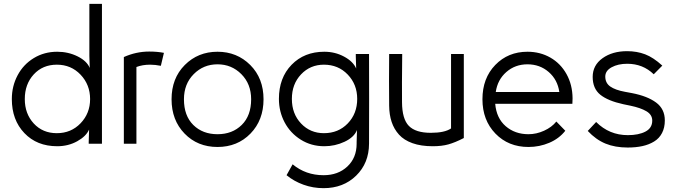

<svg xmlns="http://www.w3.org/2000/svg" viewBox="-20 -753 3543 1006"><path d="M277.8 -414.1Q203.6 -414.1 156.7 -363Q109.9 -312 109.9 -233.9Q109.9 -157.2 156.7 -106.2Q203.6 -55.2 277.8 -55.2Q352.5 -55.2 402.3 -107.2Q452.1 -159.2 452.1 -233.9Q452.1 -309.1 402.3 -361.6Q352.5 -414.1 277.8 -414.1ZM42 -233.9Q42 -301.8 72.3 -358.6Q102.5 -415.5 157.2 -448.7Q211.9 -481.9 279.8 -481.9Q337.4 -481.9 386.2 -457.8Q435.1 -433.6 450.2 -397L448.2 -460V-732.9H514.2V0H444.8V-9.8L446.8 -74.2Q431.2 -38.6 384.3 -12.7Q337.4 13.2 279.8 13.2Q173.3 13.2 107.7 -55.7Q42 -124.5 42 -233.9Z M822.8 -408.2Q793 -414.1 766.6 -414.1Q726.6 -414.1 694.8 -401.9V0H628.9V-454.1Q693.4 -482.9 761.7 -482.9Q804.2 -482.9 838.9 -476.1Z M943.8 -232.9Q943.8 -146.5 992.9 -98.1Q1042 -49.8 1119.6 -49.8Q1197.3 -49.8 1246.6 -98.4Q1295.9 -147 1295.9 -232.9Q1295.9 -313 1244.6 -364.5Q1193.4 -416 1119.6 -416Q1045.9 -416 994.9 -364.5Q943.8 -313 943.8 -232.9ZM878.9 -232.9Q878.9 -342.8 948.2 -412.4Q1017.6 -481.9 1119.6 -481.9Q1221.7 -481.9 1291.3 -412.4Q1360.8 -342.8 1360.8 -232.9Q1360.8 -123.5 1292.5 -53.2Q1224.1 17.1 1119.6 17.1Q1015.1 17.1 947 -53.2Q878.9 -123.5 878.9 -232.9Z M1677.2 -55.2Q1752.9 -55.2 1802.2 -106.4Q1851.6 -157.7 1851.6 -234.9Q1851.6 -310.5 1802 -362.3Q1752.4 -414.1 1677.2 -414.1Q1605.5 -414.1 1557.4 -363.3Q1509.3 -312.5 1509.3 -234.9Q1509.3 -156.7 1557.4 -106Q1605.5 -55.2 1677.2 -55.2ZM1441.4 -234.9Q1441.4 -345.2 1507.8 -413.6Q1574.2 -481.9 1679.2 -481.9Q1735.4 -481.9 1782.7 -456.5Q1830.1 -431.2 1846.2 -394L1844.2 -458V-470.2H1913.6Q1914.6 -235.4 1913.6 0Q1913.1 102.1 1845.9 167.5Q1778.8 232.9 1675.3 232.9Q1620.1 232.9 1570.1 214.8Q1520 196.8 1481.4 165L1513.2 107.9Q1582 165 1675.3 165Q1751.5 165 1800 119.4Q1848.6 73.7 1848.6 0V-7.8L1850.6 -71.8Q1835.4 -33.7 1785.4 -10.3Q1735.4 13.2 1679.2 13.2Q1610.8 13.2 1555.9 -21.2Q1501 -55.7 1471.2 -112.1Q1441.4 -168.5 1441.4 -234.9Z M2343.3 -470.2H2410.2V-29.8Q2364.7 -6.3 2329.8 3.4Q2294.9 13.2 2247.1 13.2Q2186 13.2 2141.4 -2.7Q2096.7 -18.6 2070.6 -47.6Q2044.4 -76.7 2032 -114.3Q2019.5 -151.9 2019 -199.2Q2017.6 -335 2019 -470.2H2087.4Q2085.4 -301.3 2086.4 -217.8Q2086.9 -129.4 2122.3 -93.3Q2157.7 -57.1 2237.3 -57.1Q2310.1 -57.1 2343.3 -80.1Z M2941.9 -67.9Q2909.7 -26.9 2858.2 -4.9Q2806.6 17.1 2749 17.1Q2643.6 17.1 2575.7 -53.2Q2507.8 -123.5 2507.8 -232.9Q2507.8 -343.3 2575 -412.6Q2642.1 -481.9 2743.7 -481.9Q2810.1 -481.9 2863.8 -451.2Q2917.5 -420.4 2948.5 -364.5Q2979.5 -308.6 2980 -237.8Q2980 -217.8 2979 -209H2574.7Q2581.1 -133.8 2629.6 -91.8Q2678.2 -49.8 2749 -49.8Q2790.5 -49.8 2830.8 -68.1Q2871.1 -86.4 2895 -116.2ZM2577.6 -271H2910.6Q2901.4 -335.4 2855 -375.7Q2808.6 -416 2743.7 -416Q2679.2 -416 2633.1 -375.7Q2586.9 -335.4 2577.6 -271Z M3268.6 20Q3202.6 20 3152.3 -0.7Q3102.1 -21.5 3059.6 -66.9L3103.5 -113.8Q3172.4 -44.9 3269.5 -44.9Q3326.2 -44.9 3361.8 -63.5Q3397.5 -82 3397.5 -121.1Q3397.5 -151.9 3367.2 -169.9Q3336.9 -188 3283.2 -199.2L3245.6 -207Q3165 -224.6 3125.2 -256.8Q3085.4 -289.1 3085.4 -350.1Q3085.4 -411.1 3137 -448Q3188.5 -484.9 3265.6 -484.9Q3316.9 -484.9 3360.1 -468.5Q3403.3 -452.1 3450.2 -409.2L3405.3 -363.8Q3348.6 -418.9 3266.6 -418.9Q3218.3 -418.9 3184.8 -400.6Q3151.4 -382.3 3151.4 -352.1Q3151.4 -317.9 3177.7 -299.6Q3204.1 -281.2 3254.4 -272L3291.5 -265.1Q3372.1 -249.5 3417.7 -215.8Q3463.4 -182.1 3463.4 -122.1Q3463.4 -84 3448.7 -55.9Q3434.1 -27.8 3407.2 -11.5Q3380.4 4.9 3345.9 12.5Q3311.5 20 3268.6 20Z"/></svg>

Font: Kreadon
Style: Regular
Weight: 400
Designer: kohakuno
Foundry: StudioGnu
Version: Version 1.000;Glyphs 3.1.2 (3151)